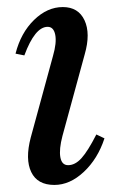

<svg xmlns="http://www.w3.org/2000/svg" viewBox="-20 -512 340 544"><path d="M134 12Q86 12 68.5 -24.5Q51 -61 67 -122L130 -353Q141 -391 136.5 -413.5Q132 -436 115 -436Q79 -436 49 -355L24 -360Q39 -419 76.5 -455.5Q114 -492 158 -492Q202 -492 219.5 -454.5Q237 -417 220 -358L157 -127Q147 -89 151 -66.5Q155 -44 173 -44Q193 -44 211 -64Q229 -84 253 -131L276 -120Q257 -62 217.5 -25Q178 12 134 12Z"/></svg>

Font: Platypi Light
Style: Italic
Weight: 300
Italic angle: -13°
Designer: David Sargent
Foundry: Bolt Cutter Type
Version: Version 1.200